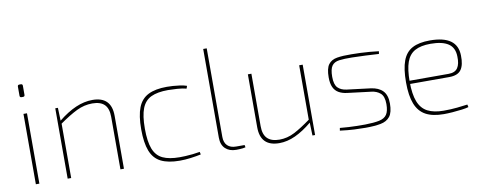

<svg xmlns="http://www.w3.org/2000/svg" viewBox="-61 -989 3247 1290"><g transform="rotate(-10 1562.0 -344.0)"><path d="M122 -480V0H98V-480ZM115 -679Q127 -679 127 -667V-605Q127 -593 115 -593H105Q93 -593 93 -605V-667Q93 -679 105 -679Z M570 -492Q699 -492 699 -361V0H675V-358Q675 -415 648 -442Q621 -469 565 -469Q510 -469 458.5 -444Q407 -419 336 -369V-392Q398 -442 456 -467Q514 -492 570 -492ZM333 -480 336 -392 339 -376V0H315V-480Z M1078 -492Q1096 -492 1119.5 -490.5Q1143 -489 1167.5 -485.5Q1192 -482 1213 -475L1207 -457Q1181 -464 1143.5 -466.5Q1106 -469 1082 -469Q1010 -469 966.5 -448.5Q923 -428 903.5 -378.5Q884 -329 884 -240Q884 -152 903.5 -102Q923 -52 966.5 -31.5Q1010 -11 1082 -11Q1096 -11 1120 -12Q1144 -13 1171 -16Q1198 -19 1220 -23L1224 -5Q1191 2 1153 7Q1115 12 1079 12Q999 12 950.5 -12.5Q902 -37 880.5 -92.5Q859 -148 859 -240Q859 -333 880.5 -388Q902 -443 950.5 -467.5Q999 -492 1078 -492Z M1387 -700V-96Q1387 -57 1408 -36.5Q1429 -16 1467 -16H1525L1528 0Q1522 2 1510 3.5Q1498 5 1485.5 5.5Q1473 6 1464 6Q1418 6 1390.5 -20Q1363 -46 1363 -95V-700Z M1653 -480V-122Q1653 -65 1680.5 -38Q1708 -11 1763 -11Q1816 -11 1865.5 -36.5Q1915 -62 1982 -111V-88Q1923 -39 1867.5 -13.5Q1812 12 1758 12Q1629 12 1629 -119V-480ZM2003 -480V0H1985L1982 -88L1979 -104V-480Z M2337 -492Q2366 -492 2398 -490.5Q2430 -489 2462 -486.5Q2494 -484 2523 -480L2520 -462Q2476 -465 2428.5 -467Q2381 -469 2337 -470Q2284 -471 2250 -466.5Q2216 -462 2200 -439.5Q2184 -417 2184 -365Q2184 -312 2205 -290.5Q2226 -269 2264 -264L2426 -244Q2479 -237 2507 -208Q2535 -179 2535 -122Q2535 -61 2513 -33Q2491 -5 2449 3Q2407 11 2346 11Q2311 11 2269 9Q2227 7 2172 0L2175 -18Q2207 -15 2234 -13.5Q2261 -12 2288 -11.5Q2315 -11 2347 -11Q2407 -12 2443 -19.5Q2479 -27 2495 -50.5Q2511 -74 2511 -122Q2511 -175 2486.5 -196Q2462 -217 2426 -221L2264 -241Q2231 -245 2207.5 -258.5Q2184 -272 2172 -298Q2160 -324 2160 -365Q2160 -426 2180 -453Q2200 -480 2239.5 -486.5Q2279 -493 2337 -492Z M2872 -492Q2966 -492 3013 -458Q3060 -424 3061 -356Q3063 -292 3040 -259.5Q3017 -227 2958 -227H2680V-249H2958Q3002 -249 3020 -276Q3038 -303 3036 -354Q3035 -414 2994 -441.5Q2953 -469 2873 -469Q2806 -469 2766 -447Q2726 -425 2708.5 -375.5Q2691 -326 2691 -243Q2691 -157 2711 -106Q2731 -55 2773.5 -33Q2816 -11 2883 -11Q2932 -11 2975 -15.5Q3018 -20 3046 -24L3050 -6Q3034 -1 3003.5 3Q2973 7 2939.5 9.5Q2906 12 2880 12Q2804 12 2757 -13.5Q2710 -39 2688 -95Q2666 -151 2666 -242Q2666 -334 2686.5 -389Q2707 -444 2752.5 -468Q2798 -492 2872 -492Z"/></g></svg>

Font: Exo 2 Thin
Style: Regular
Weight: 250
Designer: Natanael Gama
Foundry: Natanael Gama
Version: Version 2.010